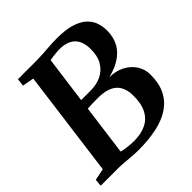

<svg xmlns="http://www.w3.org/2000/svg" viewBox="-200 -904 1066 1066"><g transform="rotate(-45 332.5 -371.0)"><path d="M288 9Q263.5 9 236 6.8Q208.5 4.5 181.8 2.2Q155 0 133.5 0H-1L3 -42.5L72 -56.5L155 -685.5L87 -698L92 -743H241.5Q271 -743.5 296.8 -745.2Q322.5 -747 349.2 -749Q376 -751 407 -751Q473 -751 516.5 -737.8Q560 -724.5 585.5 -702Q611 -679.5 621.8 -651.2Q632.5 -623 633.5 -592.5Q635.5 -512.5 590.5 -462.8Q545.5 -413 458 -392Q510.5 -391.5 549.2 -370.8Q588 -350 609.5 -316Q631 -282 631 -241Q631.5 -173.5 608 -126Q584.5 -78.5 540 -48.5Q495.5 -18.5 432 -4.8Q368.5 9 288 9ZM304.5 -44Q361 -44 401 -63.5Q441 -83 461.8 -124.2Q482.5 -165.5 481 -230Q479.5 -294 443 -324.8Q406.5 -355.5 332.5 -355.5Q304.5 -355.5 286.2 -355Q268 -354.5 251 -353.5L211.5 -56Q224 -52 240.8 -49.5Q257.5 -47 274.8 -45.5Q292 -44 304.5 -44ZM258.5 -413Q278 -412.5 297 -412.8Q316 -413 335.5 -413Q379.5 -413 416.5 -430.5Q453.5 -448 475.8 -485.2Q498 -522.5 496.5 -581.5Q495.5 -619 481.8 -645Q468 -671 440.8 -684.5Q413.5 -698 372 -698Q363 -698 349.5 -696.8Q336 -695.5 321.5 -693.8Q307 -692 295.5 -689.5Z"/></g></svg>

Font: Merriweather 36pt
Style: Bold Italic
Weight: 700
Italic angle: -7.8°
Version: Version 2.101